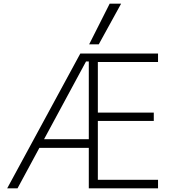

<svg xmlns="http://www.w3.org/2000/svg" viewBox="-20 -1020 954 1040"><path d="M19 0 415 -730H836V-684H510V-410H813V-365H510V-46H836V0H461V-687H446L75 0ZM175 -219V-266H487V-219ZM515 -780H463L574 -1000H636Z"/></svg>

Font: M PLUS 1 Light
Style: Regular
Weight: 300
Designer: Coji Morishita
Foundry: UNDERFOREST DESIGN
Version: Version 1.001